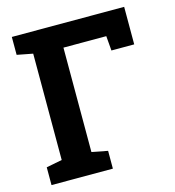

<svg xmlns="http://www.w3.org/2000/svg" viewBox="-106 -801 810 890"><g transform="rotate(-15 298.5 -355.5)"><path d="M31.7 0V-85.4L107.4 -100.1V-610.4L31.7 -625V-710.9H570.8V-530.8H461.4L455.6 -601.1H250V-100.1L326.2 -85.4V0Z"/></g></svg>

Font: Roboto Slab
Style: Bold
Weight: 700
Designer: Google
Version: Version 2.000; ttfautohint (v1.8.1.43-b0c9)